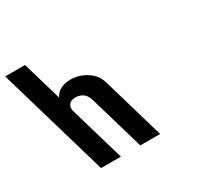

<svg xmlns="http://www.w3.org/2000/svg" viewBox="-296 -836 1035 1006"><g transform="rotate(-30 221.5 -333.5)"><path d="M138.1 -482C88.1 -482 54.4 -464.7 37.1 -430L-32.2 -667H-152.2L42.8 0H162.8L65.1 -334C58 -358.4 71.1 -388 109.3 -388C148.8 -388 173.1 -366.6 182.6 -334L280.3 0H400.3L292.1 -370C288 -384 283.7 -395.3 279 -404C254.7 -449.6 193.3 -482 138.1 -482Z"/></g></svg>

Font: Din Kursivschrift
Style: BreitLeft
Weight: 400
Version: Version 1.089